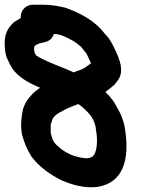

<svg xmlns="http://www.w3.org/2000/svg" viewBox="-62 -730 661 814"><path d="M84 -509C87 -503 88 -500 91 -495C97 -492 103 -488 108 -485C152 -461 204 -445 251 -423L260 -427C264 -429 269 -431 275 -432C291 -438 302 -445 313 -454C317 -456 321 -459 324 -462C317 -475 312 -489 305 -502C305 -503 304 -504 303 -505C294 -514 287 -529 275 -537C264 -547 252 -555 238 -562C218 -573 193 -586 166 -586C161 -568 149 -557 130 -552C114 -548 94 -545 85 -534C80 -534 84 -509 84 -509ZM270 -289C264 -286 257 -284 251 -282L225 -271C217 -268 211 -264 204 -260C185 -251 160 -236 157 -214L153 -202V-198V-186V-172C152 -163 156 -159 157 -151C163 -132 169 -121 185 -109C215 -81 253 -64 301 -59C324 -59 336 -67 341 -82C350 -104 352 -141 345 -178C343 -206 332 -229 318 -245C310 -256 282 -282 270 -289ZM108 -358C54 -381 1 -408 -24 -466C-37 -490 -41 -506 -42 -541C-44 -584 -29 -611 -6 -633C4 -642 16 -646 26 -654C23 -683 46 -710 77 -710H121C157 -710 187 -704 216 -697C278 -675 340 -642 379 -591C383 -585 388 -581 391 -578C399 -569 406 -558 413 -545C437 -499 469 -435 440 -393C435 -386 430 -379 424 -372C413 -361 398 -351 385 -340C408 -317 422 -300 435 -273C451 -247 464 -214 469 -177C487 -52 460 43 354 62C297 70 243 53 200 35C153 12 102 -24 71 -67C53 -95 41 -124 31 -161C24 -201 29 -235 35 -265C43 -293 57 -313 77 -333C87 -343 97 -350 108 -358Z"/></svg>

Font: Blanket
Style: ReversedObl
Weight: 700
Foundry: Cannot Into Space Fonts
Version: Version 0.9